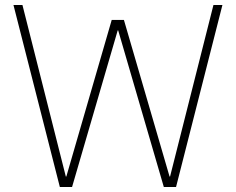

<svg xmlns="http://www.w3.org/2000/svg" viewBox="-20 -750 946 770"><path d="M220 0 34 -730H70L244 -42H246L428 -670H477L660 -42H662L836 -730H872L686 0H637L454 -628H452L269 0Z"/></svg>

Font: M PLUS 2 Thin ExtraLight
Style: Regular
Weight: 250
Version: Version 1.001